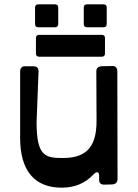

<svg xmlns="http://www.w3.org/2000/svg" viewBox="-20 -853 636 887"><path d="M157 -727H234C244 -727 249 -732 249 -742V-818C249 -828 244 -833 234 -833H157C147 -833 142 -828 142 -818V-742C142 -732 147 -727 157 -727ZM382 -727H458C468 -727 473 -732 473 -742V-818C473 -828 468 -833 458 -833H382C372 -833 367 -828 367 -818V-742C367 -732 372 -727 382 -727ZM161 -591H450C460 -591 465 -596 465 -606V-677C465 -687 460 -692 450 -692H161C151 -692 146 -687 146 -677V-606C146 -596 151 -591 161 -591ZM265 14C325 14 373 -6 412 -47C428 -64 439 -60 438 -38V-25C437 -9 445 0 461 0L498 -1C514 -2 523 -10 523 -26L522 -524C522 -540 513 -549 498 -548L450 -547C434 -546 425 -539 425 -523L426 -296C427 -161 366 -123 269 -123C188 -123 149 -133 149 -288L158 -522C159 -539 150 -547 134 -547H97C81 -547 73 -539 73 -522V-216C73 -65 139 14 265 14Z"/></svg>

Font: OpenDyslexic3
Style: Regular
Weight: 400
Designer: Abelardo Gonzalez
Version: Version 3.001;PS 003.001;hotconv 1.0.88;makeotf.lib2.5.64775